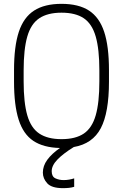

<svg xmlns="http://www.w3.org/2000/svg" viewBox="-20 -760 640 999"><path d="M308 219Q249 219 226 194Q203 169 203 138Q203 103 226 71.5Q249 40 292 10Q206 8 153.5 -27Q101 -62 77 -137.5Q53 -213 53 -335V-395Q53 -519 78 -594.5Q103 -670 157.5 -705Q212 -740 300 -740Q389 -740 443 -705Q497 -670 522 -594.5Q547 -519 547 -395V-335Q547 -174 504.5 -93Q462 -12 364 5Q309 39 279 70Q249 101 249 131Q249 159 268.5 168Q288 177 311 177Q326 177 340 174.5Q354 172 366 168V212Q353 216 338.5 217.5Q324 219 308 219ZM300 -36Q373 -36 416 -65Q459 -94 478 -160Q497 -226 497 -337V-393Q497 -504 478 -570Q459 -636 416 -665Q373 -694 300 -694Q228 -694 184.5 -665Q141 -636 122 -570Q103 -504 103 -393V-337Q103 -226 122 -160Q141 -94 184.5 -65Q228 -36 300 -36Z"/></svg>

Font: M PLUS Code Latin 60 Light
Style: Regular
Weight: 300
Width: 7
Monospace: yes
Designer: Coji Morishita
Foundry: UNDERFOREST DESIGN
Version: Version 1.005; ttfautohint (v1.8.3)